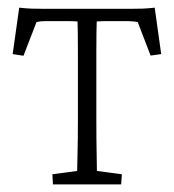

<svg xmlns="http://www.w3.org/2000/svg" viewBox="-20 -483 457 503"><path d="M385.3 -462.9 402.3 -341.3 374.5 -337.4 340.8 -425.3Q335.9 -426.3 328.1 -427Q320.3 -427.7 314.9 -427.7H285.6Q277.8 -427.7 262 -427.7Q246.1 -427.7 233.4 -426.8Q232.9 -420.4 232.7 -397.7Q232.4 -375 232.4 -345.9Q232.4 -316.9 232.4 -291.5V-169.9Q232.4 -116.7 233.2 -80.1Q233.9 -43.5 233.9 -35.2L299.3 -26.4L297.4 0H118.7L117.2 -26.4L182.1 -35.2Q182.1 -43.5 183.1 -80.1Q184.1 -116.7 184.1 -169.9V-291.5Q184.1 -316.9 184.1 -345.9Q184.1 -375 183.8 -397.7Q183.6 -420.4 183.1 -426.8Q170.4 -427.7 155 -427.7Q139.6 -427.7 130.9 -427.7H99.1Q86.4 -427.7 75.7 -425.3L41.5 -336.9L13.2 -341.3L30.3 -462.9Q49.8 -460.9 61.5 -460.4Q73.2 -460 89.8 -460H325.7Q342.8 -460 354.2 -460.4Q365.7 -460.9 385.3 -462.9Z"/></svg>

Font: Lateef ExtraLight
Style: Regular
Weight: 200
Designer: SIL International
Foundry: SIL International
Version: Version 4.200